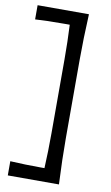

<svg xmlns="http://www.w3.org/2000/svg" viewBox="-97 -816 566 982"><g transform="rotate(10 186.0 -325.0)"><path d="M276.4 -530.8V-121.6Q276.4 -13.2 282.7 117.2H17.1V43.5Q96.2 47.9 175.8 47.9H195.3Q199.7 -40 199.7 -134.3V-517.1Q199.7 -610.4 195.3 -696.8H170.4Q70.3 -696.8 16.1 -692.9V-766.6H282.7Q276.4 -637.2 276.4 -530.8Z"/></g></svg>

Font: Commissioner Flair
Style: Regular
Weight: 400
Designer: Kostas Bartsokas
Foundry: Kostas Bartsokas
Version: Version 1.000